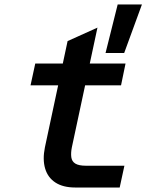

<svg xmlns="http://www.w3.org/2000/svg" viewBox="-20 -835 690 855"><path d="M315 0Q261 0 227 -22Q193 -44 181 -84.5Q169 -125 180 -179L281 -652L414 -712L300 -179Q295 -154 297.5 -135Q300 -116 315.5 -106.5Q331 -97 363 -97H534L513 0ZM116 -455 137 -552H539L519 -455ZM450 -599 504 -815H612L533 -599Z"/></svg>

Font: Azeret Mono Thin Medium
Style: Italic
Weight: 500
Italic angle: -12°
Version: Version 1.002